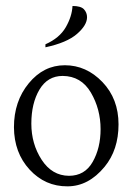

<svg xmlns="http://www.w3.org/2000/svg" viewBox="-20 -623 454 658"><path d="M27.8 -187Q27.8 -275.9 78.6 -337.6Q129.4 -399.4 202.1 -399.4Q275.9 -399.4 331.1 -341.8Q386.2 -284.2 386.2 -196.8Q386.2 -109.4 338.4 -51.3Q283.2 15.6 211.4 15.6Q134.8 16.1 81.5 -41.7Q28.3 -99.6 27.8 -187ZM194.8 -362.8Q143.1 -362.8 115.2 -315.9Q87.4 -269 87.4 -199.2Q87.4 -129.9 122.8 -75.4Q158.2 -21 216.3 -20.5Q270.5 -20.5 297.6 -68.1Q324.7 -115.7 324.7 -180.2Q324.7 -249 291.5 -305.7Q258.3 -362.3 194.8 -362.8ZM135.7 -471.2Q184.1 -492.7 205.3 -529.5Q226.6 -566.4 228.5 -602.5Q257.3 -602.5 267.8 -591.1Q278.3 -579.6 278.3 -564Q278.3 -536.6 243.7 -506.6Q209 -476.6 135.7 -460.9Z"/></svg>

Font: Lancelot
Style: Regular
Weight: 400
Designer: Marion Kadi
Foundry: Marion Kadi, Anton Koovit
Version: 1.004